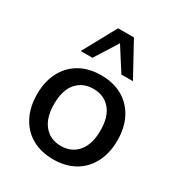

<svg xmlns="http://www.w3.org/2000/svg" viewBox="-180 -877 938 1006"><g transform="rotate(30 289.0 -373.5)"><path d="M289 9Q215 9 160.5 -22Q106 -53 76 -110.5Q46 -168 46 -245Q46 -323 76 -380Q106 -437 160.5 -468Q215 -499 289 -499Q363 -499 417.5 -468Q472 -437 502 -380Q532 -323 532 -245Q532 -168 502 -110.5Q472 -53 417.5 -22Q363 9 289 9ZM289 -72Q353 -72 391 -117Q429 -162 429 -246Q429 -329 391 -373Q353 -417 289 -417Q225 -417 187 -373Q149 -329 149 -246Q149 -162 187 -117Q225 -72 289 -72ZM131 -555 241 -756H337L447 -555H377L289 -693L202 -555Z"/></g></svg>

Font: Nunito Sans 11pt SemiBold
Style: Regular
Weight: 600
Version: Version 3.101;gftools[0.9.27]